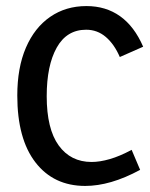

<svg xmlns="http://www.w3.org/2000/svg" viewBox="-20 -601 494 633"><path d="M261 12Q157 12 97 -65.5Q37 -143 37 -286Q37 -378 65.5 -444Q94 -510 145.5 -545.5Q197 -581 265 -581Q329 -581 376 -547.5Q423 -514 452 -447L375 -413Q357 -455 329 -479Q301 -503 264 -503Q200 -503 167 -444Q134 -385 134 -284Q134 -176 173.5 -121.5Q213 -67 282 -67Q309 -67 342 -76.5Q375 -86 414 -107L442 -41Q392 -14 347 -1Q302 12 261 12Z"/></svg>

Font: Yaldevi Medium
Style: Regular
Weight: 500
Designer: Sol Matas, Rajitha Manaperi, Kosala Senevirathne
Foundry: Mooniak
Version: Version 1.100